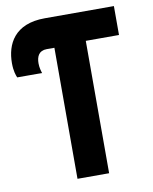

<svg xmlns="http://www.w3.org/2000/svg" viewBox="-83 -775 665 837"><g transform="rotate(-10 249.0 -357.0)"><path d="M192 0H332V-586H479V-714H173C38 -714 -2 -629 -2 -546C-2 -510 6 -490 10 -481H120C117 -490 112 -506 112 -525C112 -555 123 -580 158 -580H192Z"/></g></svg>

Font: Noto Sans Mono ExtraCondensed ExtraBold
Style: Regular
Weight: 800
Width: 2
Designer: Monotype Design Team
Foundry: Monotype Imaging Inc.
Version: Version 2.014